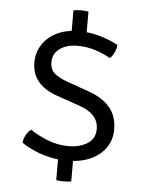

<svg xmlns="http://www.w3.org/2000/svg" viewBox="-54 -742 648 848"><g transform="rotate(5 270.0 -318.0)"><path d="M266.5 -31Q226 -31 188 -40Q150 -49 118.2 -63.2Q86.5 -77.5 64.5 -93Q65 -104 69.8 -116Q74.5 -128 81.8 -138Q89 -148 97 -153.5Q130 -131 174.8 -113.2Q219.5 -95.5 267.5 -95.5Q317 -95.5 351 -116.8Q385 -138 385.5 -178.5Q386.5 -213.5 365.2 -238Q344 -262.5 302 -277L198 -313Q143 -332 114.2 -366.5Q85.5 -401 85.5 -450.5Q85.5 -493.5 107.5 -528.5Q129.5 -563.5 170.5 -584.5Q211.5 -605.5 269 -605.5Q319 -605.5 364.8 -591.8Q410.5 -578 443.5 -560Q443.5 -544 435.8 -527Q428 -510 416 -499Q383 -517.5 346.2 -529Q309.5 -540.5 270.5 -540.5Q221 -540.5 190.8 -518.5Q160.5 -496.5 160.5 -459Q160.5 -424 183 -407Q205.5 -390 239.5 -378L337 -343.5Q395.5 -323 429 -285Q462.5 -247 462.5 -185Q462.5 -141.5 439 -106.5Q415.5 -71.5 371.5 -51.2Q327.5 -31 266.5 -31ZM260.5 61.5Q239.5 61.5 227 58.5V-46H293.5V58.5Q287.5 60 278.5 60.8Q269.5 61.5 260.5 61.5ZM237.5 -585V-695Q244.5 -696.5 253.8 -697.2Q263 -698 270.5 -698Q279.5 -698 288.2 -697.2Q297 -696.5 304 -695V-585Z"/></g></svg>

Font: Signika
Style: Regular
Weight: 300
Designer: Anna Giedry
Foundry: Anna Giedry
Version: Version 2.000